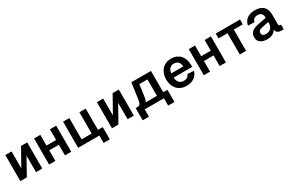

<svg xmlns="http://www.w3.org/2000/svg" viewBox="166 -1899 5156 3402"><g transform="rotate(-30 2744.0 -197.5)"><path d="M70 0V-534H198V-189L392 -534H518V0H390V-336L202 0Z M658 0V-534H786V-315H983V-534H1111V0H983V-217H786V0Z M1685 151V0H1252V-534H1380V-99H1586V-534H1715V-99H1813V151Z M1944 0V-534H2072V-189L2266 -534H2392V0H2264V-336L2076 0Z M2486 150V-99H2528Q2559 -99 2576.5 -121.5Q2594 -144 2601 -195L2649 -534H3050V-99H3136V150H3007V0H2614V150ZM2721 -189Q2713 -132 2692 -99H2921V-435H2755Z M3469 12Q3409 12 3360.5 -8Q3312 -28 3278 -64.5Q3244 -101 3225.5 -152.5Q3207 -204 3207 -267Q3207 -330 3225.5 -381.5Q3244 -433 3277.5 -469.5Q3311 -506 3359 -526Q3407 -546 3466 -546Q3523 -546 3570 -526.5Q3617 -507 3650.5 -470.5Q3684 -434 3702 -381Q3720 -328 3720 -260V-231H3340Q3344 -160 3378.5 -125Q3413 -90 3470 -90Q3513 -90 3541.5 -109.5Q3570 -129 3581 -164L3712 -156Q3690 -78 3626 -33Q3562 12 3469 12ZM3587 -317Q3582 -383 3549.5 -414Q3517 -445 3466 -445Q3414 -445 3381 -412.5Q3348 -380 3340 -317Z M3823 0V-534H3951V-315H4148V-534H4276V0H4148V-217H3951V0Z M4559 0V-435H4375V-534H4872V-435H4688V0Z M5117 12Q5032 12 4981.5 -26Q4931 -64 4931 -134Q4931 -203 4974 -242Q5017 -281 5105 -298L5282 -333Q5282 -447 5180 -447Q5132 -447 5106 -426Q5080 -405 5071 -364L4940 -370Q4956 -455 5018 -500.5Q5080 -546 5180 -546Q5295 -546 5352.5 -488.5Q5410 -431 5410 -324V-130Q5410 -108 5417.5 -100.5Q5425 -93 5440 -93H5457V0Q5451 2 5437.5 3Q5424 4 5411 4Q5367 4 5337 -14.5Q5307 -33 5299 -82Q5279 -39 5231 -13.5Q5183 12 5117 12ZM5143 -81Q5207 -81 5244.5 -118Q5282 -155 5282 -216V-246L5144 -218Q5101 -210 5082.5 -192Q5064 -174 5064 -146Q5064 -81 5143 -81Z"/></g></svg>

Font: Geist SemBd
Style: Regular
Weight: 400
Designer: Basement.studio, Andrés Briganti, Mateo Zaragoza
Foundry: Basement.studio, Vercel, Andrés Briganti, Guido Ferreyra, Mateo Zaragoza
Version: Version 1.401